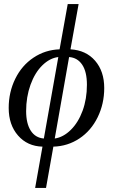

<svg xmlns="http://www.w3.org/2000/svg" viewBox="-20 -714 558 947"><path d="M153.3 212.9 189.5 9.3Q115.2 7.3 69.1 -45.4Q22.9 -98.1 22.9 -181.6Q22.9 -259.3 55.2 -325.2Q87.4 -391.1 145.3 -429.7Q203.1 -468.3 273.9 -470.7L314 -693.8H367.7L327.6 -470.7Q404.3 -466.3 449.2 -414.3Q494.1 -362.3 494.1 -279.8Q494.1 -202.1 461.7 -135.7Q429.2 -69.3 371.6 -31Q314 7.3 243.2 9.3L207 212.9ZM108.9 -166Q108.9 -105 131.6 -69.6Q154.3 -34.2 196.3 -30.8L267.6 -432.6Q225.6 -427.7 188.7 -391.6Q151.9 -355.5 130.4 -295.7Q108.9 -235.8 108.9 -166ZM408.7 -295.9Q408.7 -360.4 385.3 -395Q361.8 -429.7 320.8 -432.6L250 -30.8Q292.5 -37.1 329.3 -73.5Q366.2 -109.9 387.5 -168Q408.7 -226.1 408.7 -295.9Z"/></svg>

Font: Tinos
Style: Italic
Weight: 400
Italic angle: -16.333°
Designer: Steve Matteson
Foundry: Monotype Imaging Inc.
Version: Version 1.32